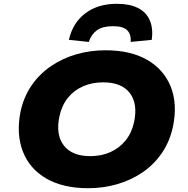

<svg xmlns="http://www.w3.org/2000/svg" viewBox="-20 -981 989 1012"><path d="M445 11Q312 11 224 -40Q136 -91 100.5 -182.5Q65 -274 88 -392Q105 -471 147 -531.5Q189 -592 249.5 -633Q310 -674 383 -695Q456 -716 536 -716Q669 -716 756.5 -665Q844 -614 880 -524Q916 -434 892 -315Q875 -235 833 -174Q791 -113 730.5 -72Q670 -31 597 -10Q524 11 445 11ZM456 -158Q515 -158 562.5 -179.5Q610 -201 642.5 -241.5Q675 -282 687 -339Q707 -436 663.5 -491.5Q620 -547 524 -547Q465 -547 417.5 -526Q370 -505 338 -465.5Q306 -426 293 -367Q273 -270 316.5 -214Q360 -158 456 -158ZM448 -760 343 -771Q364 -862 430.5 -911.5Q497 -961 596 -961Q662 -961 706 -939.5Q750 -918 769 -875Q788 -832 780 -771L669 -760Q672 -800 650.5 -821.5Q629 -843 575 -843Q521 -843 491 -821.5Q461 -800 448 -760Z"/></svg>

Font: Nunito Sans 7pt SemiExpanded Black
Style: Italic
Weight: 900
Width: 6
Italic angle: -9°
Designer: Vernon Adams
Foundry: Vernon Adams
Version: Version 3.101;gftools[0.9.27]